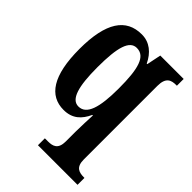

<svg xmlns="http://www.w3.org/2000/svg" viewBox="-225 -648 981 981"><g transform="rotate(45 265.5 -158.0)"><path d="M234 230H520V180H517C481 180 451 172 451 116V-416C451 -478 481 -487 516 -487H521V-536H352L336 -458H332C307 -511 266 -546 209 -546C96 -546 36 -460 36 -268C36 -75 96 10 199 10C262 10 297 -24 321 -76H325C324 -48 321 4 321 45V115C321 172 291 180 256 180H234ZM240 -56C188 -56 167 -128 167 -267C167 -413 188 -479 240 -479C302 -479 321 -408 321 -267C321 -128 298 -56 240 -56Z"/></g></svg>

Font: Noto Serif Bengali ExtraCondensed
Style: Bold
Weight: 700
Width: 2
Designer: Juan Bruce, Universal Thirst, Indian Type Foundry and the Monotype Design Team.
Foundry: Monotype Imaging Inc.
Version: Version 2.003